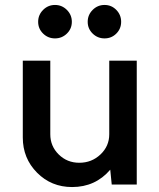

<svg xmlns="http://www.w3.org/2000/svg" viewBox="-20 -745 642 775"><path d="M250 -609.5Q230 -590 202 -590Q174 -590 154 -609.5Q134 -629 134 -657Q134 -685 154 -705Q174 -725 202 -725Q230 -725 250 -705Q270 -685 270 -657Q270 -629 250 -609.5ZM449.5 -609.5Q430 -590 402 -590Q374 -590 354 -609.5Q334 -629 334 -657Q334 -685 354 -705Q374 -725 402 -725Q430 -725 449.5 -705Q469 -685 469 -657Q469 -629 449.5 -609.5ZM421 -500H532V0H431L425 -60Q365 10 271 10Q187 10 129.5 -48Q72 -106 72 -190V-500H183V-203Q183 -155 217 -121.5Q251 -88 300 -88Q350 -88 385.5 -121.5Q421 -155 421 -203Z"/></svg>

Font: Orkney Medium
Style: Regular
Weight: 500
Designer: Samuel Oakes and Alfredo Marco Pradil
Foundry: Alfredo Marco Pradil
Version: 1.0; ttfautohint (v1.5)